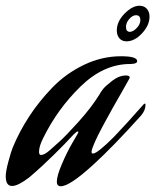

<svg xmlns="http://www.w3.org/2000/svg" viewBox="-35 -636 541 669"><path d="M291 -63Q208 13 177 13Q163 13 163 -3Q163 -23 180.5 -64Q198 -105 216 -136L234 -167Q238 -174 238 -176Q238 -178 236 -178Q232 -178 221 -167Q191 -134 152.5 -96.5Q114 -59 90 -38L67 -18Q28 12 7 12Q-15 12 -15 -22Q-15 -39 -5.5 -74Q4 -109 9 -121Q32 -177 66.5 -230Q101 -283 148 -331.5Q195 -380 257.5 -410Q320 -440 387 -440Q443 -440 443 -423Q443 -413 418 -413Q326 -413 245.5 -334.5Q165 -256 115 -154Q101 -126 101 -107Q101 -96 108 -96Q120 -96 139 -113Q151 -124 171.5 -142Q192 -160 238 -211Q284 -262 311 -306Q315 -314 323.5 -325Q332 -336 356 -354.5Q380 -373 404 -373Q417 -373 417 -366Q417 -364 414 -359Q410 -351 391.5 -319Q373 -287 357 -258.5Q341 -230 323 -196.5Q305 -163 294.5 -139Q284 -115 284 -107Q284 -101 289 -101Q304 -101 362 -159Q406 -205 465 -272Q468 -275 470 -275Q472 -275 472 -271Q472 -252 457 -234Q359 -125 291 -63ZM406 -492Q390 -492 381 -502.5Q372 -513 372 -530Q372 -561 399 -588.5Q426 -616 451 -616Q467 -616 476.5 -605.5Q486 -595 486 -578Q486 -548 460 -520Q434 -492 406 -492ZM439 -583Q427 -583 415.5 -570Q404 -557 404 -542Q404 -525 418 -525Q430 -526 442 -539Q454 -552 454 -566Q454 -583 439 -583Z"/></svg>

Font: Aguafina Script
Style: Regular
Weight: 400
Designer: Angel Koziupa and Alejandro Paul
Foundry: Angel Koziupa and Alejandro Paul
Version: Version 1.000